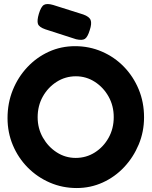

<svg xmlns="http://www.w3.org/2000/svg" viewBox="-20 -930 765 969"><path d="M367 19Q295 19 231.5 -8.5Q168 -36 120 -84.5Q72 -133 45 -197Q18 -261 18 -334Q18 -410 44.5 -475.5Q71 -541 118 -591Q165 -641 226.5 -669Q288 -697 359 -697Q431 -697 494.5 -669.5Q558 -642 605.5 -593Q653 -544 680 -479Q707 -414 707 -338Q707 -265 680 -200.5Q653 -136 606.5 -86.5Q560 -37 498.5 -9Q437 19 367 19ZM362 -133Q415 -133 458.5 -160.5Q502 -188 528 -234.5Q554 -281 554 -339Q554 -396 528 -442.5Q502 -489 458.5 -517Q415 -545 363 -545Q310 -545 266 -517Q222 -489 196 -442.5Q170 -396 170 -338Q170 -282 196.5 -235.5Q223 -189 266.5 -161Q310 -133 362 -133ZM364 -732 209 -782Q177 -793 171.5 -809.5Q166 -826 176 -860Q187 -897 202 -905.5Q217 -914 248 -905L400 -857Q431 -846 437.5 -828.5Q444 -811 433 -778Q422 -742 408 -733.5Q394 -725 364 -732Z"/></svg>

Font: Fredoka SemiBold
Style: Regular
Weight: 600
Designer: Ben Nathan
Foundry: Milena B. Brandão, Ben Nathan
Version: Version 2.001